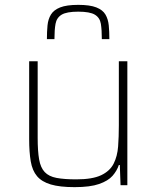

<svg xmlns="http://www.w3.org/2000/svg" viewBox="-20 -762 644 790"><path d="M287 8Q226 8 189 -3Q152 -14 132.5 -37Q113 -60 106.5 -98Q100 -136 100 -190V-510H135V-195Q135 -140 141 -106Q147 -72 164 -54Q181 -36 212.5 -30Q244 -24 294 -24Q360 -24 396 -41Q432 -58 447.5 -88.5Q463 -119 466 -159.5Q469 -200 469 -246V-510H504V0H476L473 -83H469Q461 -59 443 -38.5Q425 -18 388 -5Q351 8 287 8ZM302 -742Q350 -742 376.5 -731.5Q403 -721 414 -702Q425 -683 427.5 -657.5Q430 -632 430 -601H399Q399 -639 395 -664Q391 -689 370.5 -701.5Q350 -714 302 -714Q254 -714 233.5 -701.5Q213 -689 208.5 -664Q204 -639 204 -601H173Q173 -632 175.5 -657.5Q178 -683 189.5 -702Q201 -721 227.5 -731.5Q254 -742 302 -742Z"/></svg>

Font: Saira Thin
Style: Regular
Weight: 100
Designer: Hector Gatti with collaboration of the Omnibus-Type team
Foundry: Omnibus-Type
Version: Version 1.101